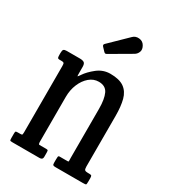

<svg xmlns="http://www.w3.org/2000/svg" viewBox="-183 -844 836 939"><g transform="rotate(30 234.5 -375.0)"><path d="M49 -465H38Q27.5 -465 25.8 -469.8Q24 -474.5 24 -489V-496.5Q24 -511 28.5 -515.5Q33 -520 45.5 -520H120.5Q135.5 -520 143.8 -514.8Q152 -509.5 152 -490.5V-467Q152 -441.5 152.8 -439.2Q153.5 -437 164.5 -453Q182 -479 214.2 -504.5Q246.5 -530 287 -530Q338 -530 365 -510.8Q392 -491.5 401.8 -454.5Q411.5 -417.5 411.5 -364V-78Q411.5 -63 416.2 -59Q421 -55 433 -55H442Q452 -55 454.2 -51.5Q456.5 -48 456.5 -37.5V-21Q456.5 -4.5 454.2 -2.2Q452 0 436 0H282Q271.5 0 268.5 -2.8Q265.5 -5.5 265.5 -16.5V-34.5Q265.5 -43 266.2 -49Q267 -55 273.5 -55H318.5Q325 -55 324.5 -58.8Q324 -62.5 324 -76.5V-353Q324 -408.5 310 -438.2Q296 -468 257.5 -468Q228.5 -468 205 -448Q181.5 -428 167.8 -395Q154 -362 154 -323V-72Q154 -55 159.5 -55H198.5Q207 -55 208.2 -51.5Q209.5 -48 209.5 -34V-15.5Q209.5 0 192.5 0H40Q27.5 0 25.8 -2.2Q24 -4.5 24 -17V-39.5Q24 -51 26 -53Q28 -55 39.5 -55H49Q57.5 -55 60.8 -56.2Q64 -57.5 64 -70.5V-445.5Q64 -458.5 61 -461.8Q58 -465 49 -465ZM206.5 -608.5 189.5 -626.5Q181.5 -635 189.5 -642.5L287.5 -738Q301.5 -752 322.5 -749.8Q343.5 -747.5 353.5 -730Q364.5 -711.5 358.8 -696.2Q353 -681 340 -673.5L226 -607Q219.5 -603 215.8 -602.8Q212 -602.5 206.5 -608.5Z"/></g></svg>

Font: Besley* Condensed
Style: Regular
Weight: 400
Width: 3
Designer: Owen Earl
Foundry: indestructible type*
Version: Version 3.000; ttfautohint (v1.8.3)